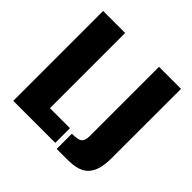

<svg xmlns="http://www.w3.org/2000/svg" viewBox="-202 -1006 1223 1223"><g transform="rotate(45 409.5 -394.5)"><path d="M470.7 21V-116.2Q474.1 -116.2 477.5 -116.2Q523.4 -116.2 542 -128.9Q561.5 -142.6 562 -186V-809.6H760.3L759.8 -177.2Q758.8 -126 749.3 -90.8Q739.7 -55.7 718.3 -29.5Q696.8 -3.4 659.7 8.8Q622.6 21 567.4 21ZM58.6 0V-809.6H256.8V-132.3H437V0Z"/></g></svg>

Font: Oswald
Style: Heavy
Weight: 800
Designer: Vernon Adams
Foundry: Vernon Adams
Version: 3.0; ttfautohint (v0.95) -l 8 -r 50 -G 200 -x 0 -w "G" -W -c